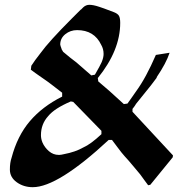

<svg xmlns="http://www.w3.org/2000/svg" viewBox="-20 -777 814 797"><path d="M116 0Q78 0 49.5 -20.5Q21 -41 21 -73Q21 -102 28 -122Q52 -213 104 -274Q156 -335 238 -376V-392Q236 -394 233 -396Q230 -398 229 -399Q196 -424 194 -426Q180 -437 151.5 -456.5Q123 -476 109 -487H108L110 -504Q124 -526 147 -555Q183 -605 278 -700L315 -737H316L326 -747Q337 -757 351 -757Q367 -757 391 -749Q402 -746 454 -726Q469 -720 474 -711Q479 -702 479 -682Q479 -568 386 -453L388 -439Q426 -408 494 -345L509 -347Q514 -354 526.5 -371.5Q539 -389 545 -398Q586 -454 627 -549L684 -558Q670 -515 630 -456L631 -455Q630 -453 606 -422Q585 -396 544 -345L543 -343L537 -334Q536 -332 533.5 -329.5Q531 -327 530 -325V-313L698 -132L697 -124L604 -10L595 -8Q588 -17 578 -31Q568 -45 562 -53Q556 -60 534 -86.5Q512 -113 497 -129Q486 -141 467.5 -166Q449 -191 445 -196H431Q220 0 116 0ZM401 -234 284 -354 274 -356Q206 -327 180 -295Q150 -262 150 -216Q150 -201 156 -186Q165 -165 183 -149.5Q201 -134 224 -134H226Q233 -134 245 -137Q293 -146 326 -165Q356 -178 401 -220ZM237 -570Q237 -569 237.5 -569.5Q238 -570 238 -569L242 -562Q251 -555 271 -538L297 -518Q301 -514 359 -464L374 -467Q396 -505 402 -519Q410 -538 410 -553Q410 -574 400 -591Q371 -652 300 -652Q272 -652 251 -635Q230 -618 230 -592Q230 -589 237 -570Z"/></svg>

Font: Fedorovsk Unicode
Style: Medium
Weight: 500
Designer: Aleksandr Andreev and Nikita Simmons
Version: Version 3.2